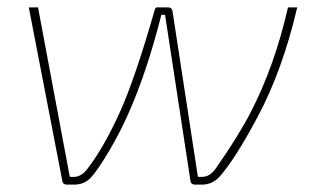

<svg xmlns="http://www.w3.org/2000/svg" viewBox="-20 -500 853 520"><path d="M169 -21H181Q200 -21 217 -43Q261 -100 305 -197Q346 -288 399 -473Q401 -482 410 -480H435Q445 -480 447 -471L516 -21H528Q549 -21 566 -46Q629 -137 659 -196Q724 -322 760 -480H785Q745 -309 678 -184Q618 -71 576 -23Q556 0 527 0H508Q498 0 496 -9L427 -460H417Q378 -305 327 -191Q306 -143 276 -92Q246 -41 227 -20Q209 0 181 0H161Q151 0 149 -9L58 -480H83Z"/></svg>

Font: Exo 2.0 Thin
Style: Italic
Weight: 250
Italic angle: -8°
Designer: Natanael Gama
Version: Version 1.001;PS 001.001;hotconv 1.0.70;makeotf.lib2.5.58329